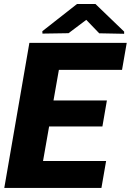

<svg xmlns="http://www.w3.org/2000/svg" viewBox="-20 -921 641 941"><path d="M588.4 -766.1V-755.4L466.3 -757.8L402.8 -823.7L315.9 -758.3L188 -756.3L187.5 -768.1L357.4 -901.4H447.8ZM481.9 -301.3H220.7L190.9 -131.8H500L477.1 0H1L124 -710.9H601.1L578.1 -578.6H268.6L242.2 -428.7H503.9Z"/></svg>

Font: TypoPRO Roboto
Style: Italic
Weight: 900
Italic angle: -12°
Designer: Google
Version: Version 2.136; 2016